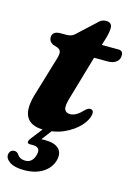

<svg xmlns="http://www.w3.org/2000/svg" viewBox="-120 -622 633 902"><g transform="rotate(15 196.0 -170.5)"><path d="M94 -378.5 69 -386.5Q49 -397.5 49 -416.5Q49 -447.5 89 -447.5H117Q133 -447.5 144.5 -453Q156 -458.5 169.5 -473L240.5 -538.5Q248.5 -548 258.5 -553.5Q268.5 -559 281.5 -559Q310.5 -559 310.5 -531.5Q310.5 -523 308.5 -510.2Q306.5 -497.5 301.5 -480.5L290.5 -444.5H371.5Q394 -444.5 394 -421.5Q394 -401 378.8 -389Q363.5 -377 338 -377H271L210 -167.5Q196.5 -123.5 203 -107.8Q209.5 -92 230.5 -92Q259 -92 291 -126.5Q305.5 -141 316 -140.5Q334.5 -140 331.5 -117Q326.5 -88 299 -58.5Q271.5 -29 227.5 -9Q183.5 11 128.5 11Q65 11 44.2 -29Q23.5 -69 51.5 -153L101 -318.5Q110 -346 108.8 -358.8Q107.5 -371.5 94 -378.5ZM138.5 -7H179L131 56.5Q138.5 56 147.5 56Q195.5 56 216 76.5Q236.5 97 227 133Q216.5 171.5 180.2 194.8Q144 218 89 218Q43 218 19.2 202Q-4.5 186 -2 164.5Q3 143 22.5 142.5Q29.5 142 34.2 144.8Q39 147.5 43 152Q55 173.5 84 173.5Q119 173.5 129.5 131.5Q139.5 93.5 98.5 93.5H85.5Q74 93.5 73 86.5Q72 79.5 80 68.5Z"/></g></svg>

Font: Fraunces 72pt Soft
Style: Bold Italic
Weight: 700
Italic angle: -16°
Version: Version 1.000;[b76b70a41]